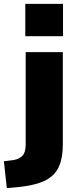

<svg xmlns="http://www.w3.org/2000/svg" viewBox="-70 -774 400 987"><path d="M60 -588V-754H254V-588ZM-35 193 -50 55 -2 49Q29 44 45.5 26.5Q62 9 62 -30V-506H253V-35Q253 17 242.5 56Q232 95 206.5 122Q181 149 136 165Q91 181 22 188Z"/></svg>

Font: Nunito Sans 7pt Black
Style: Regular
Weight: 900
Designer: Vernon Adams
Foundry: Vernon Adams
Version: Version 3.101;gftools[0.9.27]